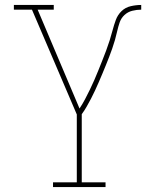

<svg xmlns="http://www.w3.org/2000/svg" viewBox="-20 -755 640 775"><path d="M194 0V-19H290V-293L109 -716H36V-735H197V-716H132L301 -317Q313 -335 323 -354Q333 -373 342.5 -392.5Q352 -412 360.5 -431.5Q369 -451 377 -471Q385 -491 393 -511Q401 -531 408.5 -551Q416 -571 422.5 -591.5Q429 -612 434.5 -633Q440 -654 447.5 -674.5Q455 -695 470.5 -710Q486 -725 507.5 -730Q529 -735 550 -735V-716Q532 -716 514 -711.5Q496 -707 482.5 -694.5Q469 -682 463 -664.5Q457 -647 453 -629Q449 -611 444 -593.5Q439 -576 433 -559Q427 -542 420.5 -525Q414 -508 407 -491Q400 -474 393 -457Q386 -440 378.5 -423Q371 -406 363.5 -389.5Q356 -373 347.5 -357Q339 -341 330 -325Q321 -309 310 -294V-19H406V0Z"/></svg>

Font: Iosevka Etoile Thin
Style: Regular
Weight: 100
Designer: Belleve Invis
Foundry: Belleve Invis
Version: Version 22.1.2; ttfautohint (v1.8.4)